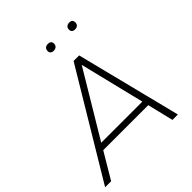

<svg xmlns="http://www.w3.org/2000/svg" viewBox="-230 -999 1149 1149"><g transform="rotate(-45 345.0 -424.5)"><path d="M-3 0 398 -668H445L613 0H567L527 -165H146L48 0ZM169 -205H517L416 -617ZM538 -795Q525 -795 518 -801.5Q511 -808 511 -819Q511 -834 519.5 -841.5Q528 -849 543 -849Q556 -849 562.5 -842.5Q569 -836 569 -825Q569 -811 561 -803Q553 -795 538 -795ZM357 -795Q344 -795 337 -801.5Q330 -808 330 -819Q330 -834 338.5 -841.5Q347 -849 362 -849Q375 -849 382 -842.5Q389 -836 389 -825Q389 -811 380.5 -803Q372 -795 357 -795Z"/></g></svg>

Font: Gantari ExtraLight
Style: Italic
Weight: 250
Italic angle: -10°
Designer: Anugrah Pasau
Foundry: Lafontype
Version: Version 1.000